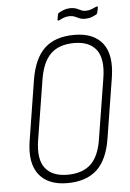

<svg xmlns="http://www.w3.org/2000/svg" viewBox="-55 -827 592 876"><g transform="rotate(-5 240.5 -389.0)"><path d="M218 8Q130 8 88.5 -45Q47 -98 63 -199L107 -475Q123 -572 171.5 -617.5Q220 -663 308 -663Q396 -663 437 -610.5Q478 -558 462 -455L418 -180Q403 -83 354 -37.5Q305 8 218 8ZM222 -30Q290 -30 328.5 -65.5Q367 -101 379 -181L423 -455Q437 -542 405.5 -584Q374 -626 304 -626Q235 -626 197 -589.5Q159 -553 146 -474L102 -200Q88 -113 120 -71.5Q152 -30 222 -30ZM364 -732Q348 -732 337 -737Q326 -742 317 -746Q308 -750 295 -750Q280 -750 268 -745.5Q256 -741 245 -735Q242 -734 239.5 -735Q237 -736 238 -741L242 -761Q243 -765 244 -767Q245 -769 248 -770Q258 -776 271.5 -781Q285 -786 300 -786Q317 -786 327.5 -782Q338 -778 347.5 -773Q357 -768 369 -768Q384 -768 396 -772.5Q408 -777 418 -782Q422 -784 424.5 -782.5Q427 -781 426 -777L422 -758Q421 -750 416 -747Q407 -742 394 -737Q381 -732 364 -732Z"/></g></svg>

Font: Sofia Sans Condensed ExtraLight
Style: Italic
Weight: 250
Italic angle: -9°
Version: Version 4.100